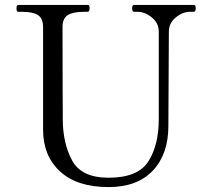

<svg xmlns="http://www.w3.org/2000/svg" viewBox="-20 -746 855 780"><path d="M155 -219V-636Q155 -671 134.5 -684.5Q114 -698 69 -698H54Q47 -698 47 -712Q47 -726 54 -726H336Q341 -726 342.5 -722.5Q344 -719 344 -712Q344 -698 336 -698H321Q276 -698 255 -684.5Q234 -671 234 -636Q234 -447 234.5 -378Q235 -309 235 -289V-263Q235 -164 273 -94Q311 -24 421 -24Q540 -24 582.5 -90Q625 -156 625 -263V-618Q625 -652 597 -675Q569 -698 539 -698H524Q517 -698 517 -712Q517 -726 524 -726H767Q772 -726 773.5 -722.5Q775 -719 775 -712Q775 -698 767 -698H752Q722 -698 694 -675Q666 -652 666 -618L664 -234Q664 -120 601 -53Q538 14 421 14Q293 14 224 -49.5Q155 -113 155 -219Z"/></svg>

Font: Shippori Mincho B1
Style: Regular
Weight: 400
Designer: FONTDASU
Foundry: FONTDASU / Google Inc. / but / Adobe
Version: Version 3.110; ttfautohint (v1.8.3)